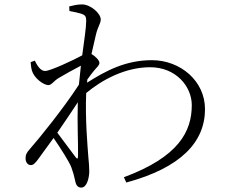

<svg xmlns="http://www.w3.org/2000/svg" viewBox="-20 -806 1040 871"><path d="M246 -452C274 -469 311 -489 347 -508L338 -422C269 -315 156 -176 118 -133C99 -112 96 -103 96 -87C96 -70 106 -57 120 -57C132 -57 140 -67 151 -81L223 -180C254 -135 295 -71 304 -46C312 -24 316 -9 321 14C325 36 334 45 349 45C375 45 385 -2 385 -29C385 -50 383 -69 381 -91C377 -145 366 -266 371 -384C443 -444 548 -501 661 -501C778 -501 850 -414 850 -329C850 -209 790 -94 542 -2L553 22C801 -45 910 -162 910 -311C910 -439 798 -533 669 -533C550 -533 460 -485 375 -431L376 -445C387 -461 398 -475 407 -486C419 -501 431 -509 431 -521C431 -533 411 -552 395 -561L415 -648C425 -690 437 -698 437 -718C437 -745 391 -786 352 -786C331 -786 311 -781 294 -777L295 -756C317 -752 335 -748 348 -744C365 -738 371 -734 371 -711C371 -680 362 -624 353 -555C315 -534 208 -484 185 -484C168 -484 153 -499 138 -531L119 -524C120 -512 121 -499 125 -485C134 -454 175 -420 200 -420C214 -420 224 -439 246 -452ZM333 -342C330 -248 335 -151 334 -99C334 -84 330 -84 323 -93L240 -204C272 -251 306 -300 333 -342Z"/></svg>

Font: Noto Serif HK Light
Style: Regular
Weight: 300
Designer: Ryoko NISHIZUKA 西塚涼子 (kana & ideographs); Frank Grießhammer (Latin, Greek & Cyrillic); Wenlong ZHANG 张文龙 (bopomofo); San
Foundry: Adobe
Version: Version 2.001;hotconv 1.1.0;makeotfexe 2.6.0